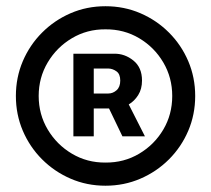

<svg xmlns="http://www.w3.org/2000/svg" viewBox="-20 -757 669 608"><path d="M314 -168.9Q254.9 -168.9 203.6 -191.2Q152.3 -213.4 113.3 -252.4Q74.2 -291.5 52.2 -343Q30.3 -394.5 30.3 -453.1Q30.3 -511.7 52.2 -563.2Q74.2 -614.7 113.3 -653.8Q152.3 -692.9 203.6 -715.1Q254.9 -737.3 314 -737.3Q373 -737.3 424.6 -715.1Q476.1 -692.9 515.1 -653.8Q554.2 -614.7 576.2 -563.2Q598.1 -511.7 598.1 -453.1Q598.1 -394.5 576.2 -343Q554.2 -291.5 515.1 -252.4Q476.1 -213.4 424.6 -191.2Q373 -168.9 314 -168.9ZM314 -242.2Q372.6 -241.7 420.7 -270.3Q468.8 -298.8 497.1 -346.7Q525.4 -394.5 525.4 -453.1Q525.4 -511.2 497.1 -559.3Q468.8 -607.4 420.7 -636Q372.6 -664.6 314 -664.1Q255.9 -664.6 207.8 -636Q159.7 -607.4 131.1 -559.3Q102.5 -511.2 102.5 -453.1Q102.5 -395 131.1 -346.9Q159.7 -298.8 207.8 -270.3Q255.9 -241.7 314 -242.2ZM212.4 -325.2V-586.9H341.8Q375 -587.4 402.3 -565.4Q429.7 -543.5 429.7 -502Q429.7 -475.1 417.7 -456.1Q405.8 -437 387.7 -426.3L439 -325.2H367.7L325.2 -413.6H276.9V-325.2ZM323.2 -460.9Q337.4 -460.9 349.1 -471.2Q360.8 -481.4 360.8 -502Q360.8 -522.5 348.9 -531Q336.9 -539.6 323.7 -540H276.9V-460.9Z"/></svg>

Font: Inter Tight SemiBold
Style: Regular
Weight: 600
Designer: Rasmus Andersson
Foundry: rsms
Version: Version 3.004; ttfautohint (v1.8.4.7-5d5b)